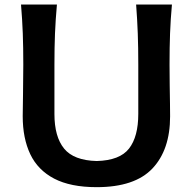

<svg xmlns="http://www.w3.org/2000/svg" viewBox="-20 -791 829 825"><path d="M395.5 13.2Q283.2 13.2 212.9 -23.4Q142.6 -60.1 110.1 -128.4Q77.6 -196.8 77.6 -291.5Q77.6 -323.7 78.9 -386Q80.1 -448.2 80.1 -513.7Q80.1 -587.4 77.9 -647.2Q75.7 -707 70.3 -771.5H224.6Q218.8 -707 216.3 -647.2Q213.9 -587.4 213.9 -513.7V-300.8Q213.9 -203.6 255.4 -152.6Q296.9 -101.6 395.5 -99.1Q494.6 -101.6 534.4 -152.6Q574.2 -203.6 574.2 -301.8V-513.7Q574.2 -587.4 572 -647.2Q569.8 -707 564.9 -771.5H718.8Q712.9 -707 710.7 -647.2Q708.5 -587.4 708.5 -513.7Q708.5 -470.2 709.2 -426.8Q710 -383.3 710.4 -347.7Q710.9 -312 710.9 -291Q710.9 -147.5 635 -67.1Q559.1 13.2 395.5 13.2Z"/></svg>

Font: Pinar-DS1-FD SemiBold
Style: Regular
Weight: 600
Designer: Amin Abedi
Version: Version 3.000